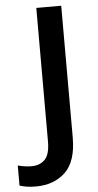

<svg xmlns="http://www.w3.org/2000/svg" viewBox="-139 -751 503 990"><g transform="rotate(-5 112.5 -255.5)"><path d="M6 203Q-22 203 -42.5 199.5Q-63 196 -78 191V87Q-63 91 -45 94Q-27 97 -7 97Q36 97 62 70.5Q88 44 88 -23V-714H217V-33Q217 92 158.5 147.5Q100 203 6 203Z"/></g></svg>

Font: Noto Sans Lao Looped SemiBold
Style: Regular
Weight: 600
Designer: Mark Frömberg, Ben Mitchell
Foundry: The Fontpad Ltd
Version: Version 1.002; ttfautohint (v1.8.4.7-5d5b)